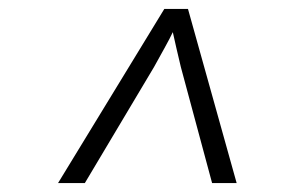

<svg xmlns="http://www.w3.org/2000/svg" viewBox="-20 -750 640 430"><path d="M110 -340 348 -730H401L510 -340H455L385 -600Q380 -620 375 -642.5Q370 -665 367 -678Q361 -665 348.5 -642.5Q336 -620 325 -600L170 -340Z"/></svg>

Font: JetBrains Mono NL Thin
Style: Italic
Weight: 100
Italic angle: -9°
Monospace: yes
Designer: Philipp Nurullin, Konstantin Bulenkov
Foundry: JetBrains
Version: Version 2.305; ttfautohint (v1.8.4.7-5d5b)